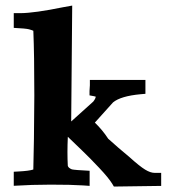

<svg xmlns="http://www.w3.org/2000/svg" viewBox="-20 -678 639 702"><path d="M307.3 -329.3C319.8 -327.1 327.4 -325.6 330.1 -324.6C329.6 -319.7 326.6 -313.7 321 -306.6L240.3 -233.9L244 -657.6L211.8 -651.8C141.3 -637.4 88.9 -630.1 54.7 -629.9H30.3V-576.1C59.9 -574.7 78.5 -572.9 86 -570.9C93.3 -568.9 98.6 -567.1 101.9 -565.5C104.3 -507.3 105.5 -428.4 105.5 -328.8C104.8 -205.9 103.6 -115.7 101.8 -58.2C91.6 -54.8 73.9 -52.4 48.7 -51.1L30.3 -50.1V1.3C74.4 -1.5 119.3 -2.9 164.9 -2.9C215.4 -2.9 254.9 -2 283.4 -0.1L307.7 1.6V-53.6C271.3 -55.4 249.8 -57.1 243.1 -58.7C239.9 -59.7 236.4 -61.7 232.6 -64.6C230.4 -66.5 228.8 -68.8 227.9 -71.7C226.2 -103.8 226.2 -139.2 228 -177.9C243.1 -163.2 260.2 -146.7 279.4 -128.4C298.6 -110.1 319.6 -88.8 342.4 -64.5C365.2 -40.3 381.1 -21 390 -6.6L396.4 4.1L569.3 1.7V-46H544.9C535.2 -46 523.7 -49.9 510.6 -57.9C497.5 -65.8 478.4 -81 453.3 -103.7C425.3 -126.8 399.4 -149.1 375.6 -170.8C361.4 -192.5 345.1 -212.1 326.8 -229.7L393.3 -303.6C411.9 -319 445.5 -329 494.1 -333.5L511.7 -335V-385.7H308.6V-366.2L307.3 -345.7Z"/></svg>

Font: Bentham
Style: Bold
Weight: 700
Version: Version 002.001